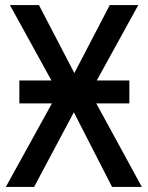

<svg xmlns="http://www.w3.org/2000/svg" viewBox="-20 -734 581 754"><path d="M56 -418V-328H184L3 0H114L270 -293L420 0H537L358 -328H488V-418H360L523 -714H411L272 -447L133 -714H19L182 -418Z"/></svg>

Font: Noto Sans SemiCondensed Medium
Style: Regular
Weight: 500
Width: 4
Designer: Monotype Design Team
Foundry: Monotype Imaging Inc.
Version: Version 2.013